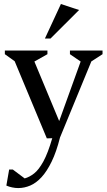

<svg xmlns="http://www.w3.org/2000/svg" viewBox="-20 -702 531 957"><path d="M70.7 235.4Q56 235.4 40.6 232.1Q25.1 228.9 11.7 223L25.6 143H43.9L103 187.3Q127 180.6 150.3 162.3Q173.5 144.1 196.2 102.7Q218.9 61.2 240.5 -13.1L213.4 -12.3L53.1 -396.9L4.2 -431.9V-450H216.4V-431.9L151.4 -395.3L275 -98.6L382 -395.3L328.6 -431.9V-450H491.1V-431.9L435.3 -395.9L279 -16.4Q261 55.2 237.4 103.5Q213.9 151.9 187.1 181.1Q160.3 210.2 130.8 222.8Q101.4 235.4 70.7 235.4ZM203.9 -510.1 283.6 -682 374.1 -652.1 232 -510.1Z"/></svg>

Font: Ancizar Serif Light
Style: Regular
Weight: 300
Designer: Cesar Puertas, Viviana Monsalve, Julian Moncada, Julian Prieto, Jose Castro, Felipe Aragon, Mariel Hernandez, Sara Alarc
Version: Version 8.100